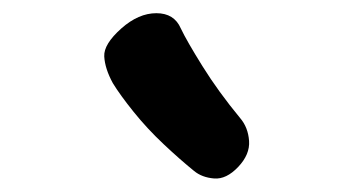

<svg xmlns="http://www.w3.org/2000/svg" viewBox="-20 -891 541 291"><path d="M341 -638Q323 -619 304.5 -620.5Q286 -622 274 -632Q253 -649 228 -672.5Q203 -696 182.5 -721.5Q162 -747 151 -765Q139 -787 138 -805.5Q137 -824 164 -848Q190 -871 217 -871Q244 -871 254 -848Q263 -829 287 -790.5Q311 -752 344 -712Q356 -698 357.5 -677.5Q359 -657 341 -638Z"/></svg>

Font: Playpen Sans
Style: Bold
Weight: 700
Designer: Laura Meseguer, Veronika Burian, José Scaglione
Foundry: TypeTogether
Version: Version 1.001